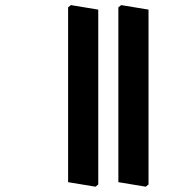

<svg xmlns="http://www.w3.org/2000/svg" viewBox="-20 -678 695 746"><path d="M439.9 -649.4 450.7 -658.2 557.1 -640.6V38.6L546.4 47.4L439.9 29.8ZM244.6 -649.4 255.4 -658.2 361.8 -640.6V38.6L351.1 47.4L244.6 29.8Z"/></svg>

Font: Sitara
Style: Bold
Weight: 700
Designer: Neelakash Kshetrimayum
Foundry: Neelakash Kshetrimayum
Version: Version 1.000;PS Version 1.000;PS 1.0;hotconv 1.;hotconv 1.0